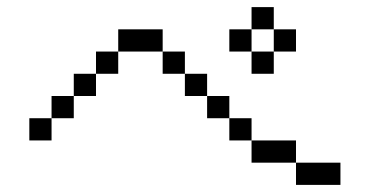

<svg xmlns="http://www.w3.org/2000/svg" viewBox="-20 -645 1040 540"><path d="M937.5 -125V-187.5H812.5V-125ZM812.5 -500V-562.5H750V-500H687.5V-437.5H750V-500ZM812.5 -187.5V-250H687.5V-187.5ZM687.5 -250V-312.5H625V-250ZM125 -312.5H62.5V-250H125ZM125 -312.5H187.5V-375H125ZM625 -312.5V-375H562.5V-312.5ZM187.5 -375H250V-437.5H187.5ZM562.5 -375V-437.5H500V-375ZM250 -437.5H312.5V-500H250ZM500 -437.5V-500H437.5V-437.5ZM312.5 -500H437.5V-562.5H312.5ZM687.5 -500V-562.5H625V-500ZM687.5 -562.5H750V-625H687.5Z"/></svg>

Font: UnifontExMono
Style: Regular
Weight: 500
Version: Version 15.0.06